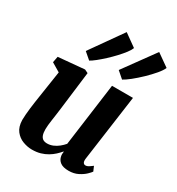

<svg xmlns="http://www.w3.org/2000/svg" viewBox="-209 -1017 1063 1155"><g transform="rotate(30 323.0 -439.0)"><path d="M188.5 10Q158 10 126.2 -1.8Q94.5 -13.5 72.8 -41Q51 -68.5 50 -116Q50 -133.5 51.8 -154.5Q53.5 -175.5 56.2 -198.8Q59 -222 62.5 -246Q66 -270 69.5 -292.5L97 -473L36.5 -509L44.5 -551L225.5 -567.5L249.5 -556L216.5 -288.5Q214 -267 210.8 -245.2Q207.5 -223.5 204.8 -203.5Q202 -183.5 200.2 -166.8Q198.5 -150 198.5 -137.5Q198.5 -112 204.2 -96.5Q210 -81 221.2 -74.2Q232.5 -67.5 249.5 -67.5Q270.5 -67.5 290 -75.8Q309.5 -84 326.2 -97.5Q343 -111 356 -126.5L415 -563.5H560.5L497 -105.5Q494.5 -86 500 -77.2Q505.5 -68.5 516 -68.5Q525 -68.5 534 -73.5Q543 -78.5 561.5 -92.5L575.5 -60Q570.5 -52 553.2 -35.2Q536 -18.5 508 -4.2Q480 10 443.5 10Q405 10 385.2 -4.8Q365.5 -19.5 361.5 -44Q361 -47 360.5 -50.5Q360 -54 360.2 -58Q360.5 -62 361 -66.2Q361.5 -70.5 362 -74.5L360 -75.5Q347 -60 330.8 -45Q314.5 -30 293.5 -17.5Q272.5 -5 246.8 2.5Q221 10 188.5 10ZM220 -626 173.5 -666 330 -887.5 416 -826Q410.5 -810.5 393.8 -788.5Q377 -766.5 353.5 -741.2Q330 -716 304.8 -692.8Q279.5 -669.5 257 -651.5Q234.5 -633.5 220 -626ZM448.5 -626 402.5 -666 559 -881.5 645.5 -820.5Q638 -801 613.5 -772Q589 -743 557.8 -713Q526.5 -683 496.8 -659.2Q467 -635.5 448.5 -626Z"/></g></svg>

Font: Merriweather ExtraBold
Style: Italic
Weight: 800
Italic angle: -7.8°
Version: Version 2.101